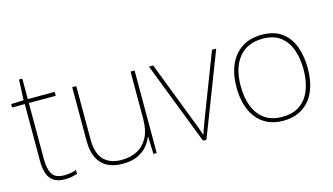

<svg xmlns="http://www.w3.org/2000/svg" viewBox="-79 -918 2055 1186"><g transform="rotate(-15 948.5 -324.5)"><path d="M212 -15Q237 -15 256 -18.5Q275 -22 291 -28V-3Q275 2 256.5 6Q238 10 212 10Q166 10 139.5 -8Q113 -26 102 -60Q91 -94 91 -140V-503H10V-525L90 -528L96 -659H117V-528H289V-503H117V-143Q117 -82 137 -48.5Q157 -15 212 -15Z M800 -528V0H779L775 -111H773Q762 -81 738 -53Q714 -25 675.5 -7.5Q637 10 581 10Q522 10 482 -12Q442 -34 421.5 -77Q401 -120 401 -182V-528H427V-186Q427 -98 467 -56.5Q507 -15 581 -15Q639 -15 682 -38Q725 -61 749.5 -107.5Q774 -154 774 -226V-528Z M1096 0 892 -528H919L1069 -138Q1078 -117 1084 -100Q1090 -83 1095.5 -68Q1101 -53 1106 -36H1108Q1114 -53 1119 -68Q1124 -83 1130.5 -100Q1137 -117 1145 -138L1295 -528H1322L1118 0Z M1837 -264Q1837 -206 1823.5 -156Q1810 -106 1781.5 -69Q1753 -32 1710 -11Q1667 10 1608 10Q1551 10 1508.5 -10.5Q1466 -31 1437.5 -68Q1409 -105 1395 -155Q1381 -205 1381 -264Q1381 -348 1408.5 -409.5Q1436 -471 1488.5 -504.5Q1541 -538 1614 -538Q1694 -538 1743 -501.5Q1792 -465 1814.5 -403Q1837 -341 1837 -264ZM1408 -264Q1408 -191 1430 -134.5Q1452 -78 1496.5 -46.5Q1541 -15 1608 -15Q1678 -15 1722.5 -47Q1767 -79 1788.5 -135.5Q1810 -192 1810 -264Q1810 -333 1790.5 -389.5Q1771 -446 1728 -479.5Q1685 -513 1614 -513Q1515 -513 1461.5 -447Q1408 -381 1408 -264Z"/></g></svg>

Font: Noto Sans Hebrew Thin
Style: Regular
Weight: 250
Designer: Monotype Design Team
Foundry: Monotype Imaging Inc.
Version: Version 2.003